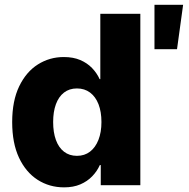

<svg xmlns="http://www.w3.org/2000/svg" viewBox="-20 -786 803 815"><path d="M252 9.3Q189.5 9.3 139.4 -22.9Q89.4 -55.2 60.5 -116.9Q31.7 -178.7 31.7 -267.6Q31.7 -357.9 61.5 -419.7Q91.3 -481.4 141.1 -512.7Q190.9 -543.9 250.5 -543.9Q291 -543.9 320.6 -531.2Q350.1 -518.6 370.6 -497.3Q391.1 -476.1 402.8 -450.2H405.8V-727.5H575.7V0H407.7V-85.4H403.8Q392.1 -59.1 371.3 -37.6Q350.6 -16.1 321 -3.4Q291.5 9.3 252 9.3ZM306.6 -124.5Q338.9 -124.5 362.1 -142.3Q385.3 -160.2 397.9 -192.4Q410.6 -224.6 410.6 -268.1Q410.6 -311.5 398.2 -343.5Q385.7 -375.5 362.3 -393.1Q338.9 -410.6 306.6 -410.6Q274.4 -410.6 251.7 -393.1Q229 -375.5 217.3 -343.5Q205.6 -311.5 205.6 -268.1Q205.6 -224.1 217.3 -191.9Q229 -159.7 251.7 -142.1Q274.4 -124.5 306.6 -124.5ZM635.7 -577.1V-765.6H757.3L731.4 -577.1Z"/></svg>

Font: Inter 20pt ExtraBold
Style: Regular
Weight: 800
Version: Version 4.001;git-66647c0bb